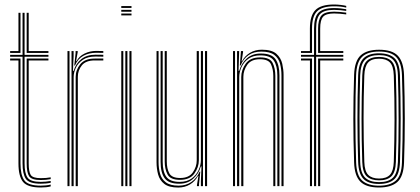

<svg xmlns="http://www.w3.org/2000/svg" viewBox="-20 -827 1866 853"><path d="M161.2 -10.8Q109 -10.8 94.6 -32.8Q80.2 -54.8 80.2 -101.2V-575H25V-583.2H80.2V-770H89.2V-583.2H195.2V-575H89.2V-101.2Q89.2 -57 102.4 -38Q115.5 -19 161.2 -19Q183 -19 205.2 -23V-15Q195 -12.8 183.5 -11.8Q172 -10.8 161.2 -10.8ZM25 -591.8V-600H62V-770H71V-591.8ZM98.5 -591.8V-770H107.5V-600H195.2V-591.8ZM161.2 6Q102.5 6 82.2 -19Q62 -44 62 -101.2V-558.5H25V-566.8H71V-101.2Q71 -49.8 88 -26Q105 -2.2 161.2 -2.2Q172 -2.2 183.8 -3.4Q195.5 -4.5 205.2 -7V1.2Q187.5 6 161.2 6ZM161.2 -27.2Q120.2 -27.2 109.4 -44Q98.5 -60.8 98.5 -101.2V-566.8H195.2V-558.5H107.5V-101.2Q107.5 -64.5 116.5 -50Q125.5 -35.5 161.2 -35.5Q186.5 -35.5 205.2 -39.2V-31.2Q185.2 -27.2 161.2 -27.2Z M310 -535.8 315.8 -590.8V-600H325.2V-595.5L318 -555H319.8Q331.5 -577.5 355.8 -589.1Q380 -600.8 407 -600.8Q419.8 -600.8 439 -600.2V-592Q421.8 -592.5 407.5 -592.5Q375 -592.5 350.2 -579Q325.5 -565.5 313 -535.8ZM297.8 0V-600H307V-577.8L304.2 -512.2H307.2Q317 -545.5 341.8 -564.8Q366.5 -584 404.2 -584Q413.2 -584 422.6 -583.9Q432 -583.8 439 -583.5V-575.2Q431.8 -575.5 422.1 -575.6Q412.5 -575.8 403.2 -575.8Q369.5 -575.8 348.4 -561.6Q327.2 -547.5 317.2 -526.4Q307.2 -505.2 307.2 -484.5V0ZM279.8 0V-600H288.8V0ZM316.2 0V-485.2Q316.2 -516.2 336.5 -541.5Q356.8 -566.8 400.5 -566.8H439V-558.5H400.5Q361.2 -558.5 343.5 -536.5Q325.8 -514.5 325.8 -485.5V0Z M518.8 -791.8V-800H564.2V-791.8ZM518.8 -775V-783.2H564.2V-775ZM518.8 -758.5V-766.8H564.2V-758.5ZM555 0V-600H564.2V0ZM518.8 0V-600H527.8V0ZM536.8 0V-600H546V0Z M772 6.2Q730.8 6.2 710.1 -9.9Q689.5 -26 682.5 -51.6Q675.5 -77.2 675.5 -106V-600H684.5V-107.2Q684.5 -79.8 691 -55.8Q697.5 -31.8 716.8 -17Q736 -2.2 774 -2.2Q806.2 -2.2 830.2 -18.6Q854.2 -35 866.8 -64.2H869.8L864.2 -9.2V0H855V-5.2L861.5 -45H859.5Q846.8 -21.5 824 -7.6Q801.2 6.2 772 6.2ZM890.8 0V-600H900V0ZM779.5 -28Q737 -28 724.4 -51.8Q711.8 -75.5 711.8 -109.5V-600H721V-110Q721 -77.8 732.2 -57Q743.5 -36.2 780.5 -36.2Q819.2 -36.2 836.6 -61.1Q854 -86 854 -114.5V-600H863.5V-114.8Q863.5 -84 843.6 -56Q823.8 -28 779.5 -28ZM775.8 -10.8Q729.5 -10.8 711.5 -35.2Q693.5 -59.8 693.5 -107.5V-600H702.8V-108.2Q702.8 -64.8 718.9 -41.9Q735 -19 778.2 -19Q810.8 -19 831.6 -34.2Q852.5 -49.5 862.5 -71.9Q872.5 -94.2 872.5 -115.5V-600H881.8V0H872.5V-22.2L875.2 -87.8H872.2Q864 -56.5 839 -33.5Q814 -10.5 775.8 -10.8Z M1230.5 0V-492.8Q1230.5 -519.8 1224.2 -543.8Q1218 -567.8 1198.9 -582.8Q1179.8 -597.8 1141 -597.8Q1074.8 -597.8 1048.5 -535.8H1045.5L1050.5 -600H1059.8V-595L1053.5 -555H1055.2Q1067.5 -578.5 1090.6 -592.4Q1113.8 -606.2 1143 -606.2Q1187.5 -606.2 1207.9 -588Q1228.2 -569.8 1234 -543.6Q1239.8 -517.5 1239.8 -494V0ZM1015.2 0V-600H1024.2V0ZM1033.2 0V-600H1042.5L1039.8 -512.2H1042.8Q1052 -545.8 1076.8 -567.6Q1101.5 -589.5 1139.2 -589.2Q1186.8 -589.2 1204.1 -563.9Q1221.5 -538.5 1221.5 -492.5V0H1212.2V-491.8Q1212.2 -534.2 1196.6 -557.6Q1181 -581 1136.8 -581Q1104.2 -581 1083.4 -565.8Q1062.5 -550.5 1052.6 -528.1Q1042.8 -505.8 1042.8 -484.5V0ZM1051.8 0V-485.2Q1051.8 -516 1071.5 -544Q1091.2 -572 1135.5 -572Q1178.8 -572 1191 -547.9Q1203.2 -523.8 1203.2 -490.5V0H1194.2V-490Q1194.2 -518.2 1184.1 -541Q1174 -563.8 1134.5 -563.8Q1095.8 -563.8 1078.5 -539Q1061.2 -514.2 1061.2 -485.5V0Z M1317.2 -591.8V-600H1356.8V-699.8Q1356.8 -757 1381 -782Q1405.2 -807 1464.2 -807Q1478 -807 1494 -805.1Q1510 -803.2 1518.2 -800.8V-793.2Q1495 -799 1464.2 -799Q1410.8 -799 1388.5 -776.5Q1366.2 -754 1366.2 -699.8V-591.8ZM1375.2 0V-575H1317.2V-583.2H1375.2V-699.8Q1375.2 -750.2 1395.1 -770.8Q1415 -791.2 1464.2 -791.2Q1478.5 -791.2 1493.6 -789.6Q1508.8 -788 1518.2 -786V-778.5Q1508 -780.2 1492.4 -781.8Q1476.8 -783.2 1464.2 -783.2Q1419.8 -783.2 1402.1 -764.8Q1384.5 -746.2 1384.5 -699.8V-583.2H1505.2V-575H1384.5V0ZM1393.2 -591.8V-699.8Q1393.2 -739.2 1407.4 -757.2Q1421.5 -775.2 1464.2 -775.2Q1475.2 -775.2 1490.8 -773.9Q1506.2 -772.5 1518.2 -770.8V-763Q1506 -764.8 1490.8 -766Q1475.5 -767.2 1464.2 -767.2Q1429 -767.2 1415.8 -753Q1402.5 -738.8 1402.5 -699.8V-600H1505.2V-591.8ZM1357 0V-558.5H1317.2V-566.8H1366.2V0ZM1393.2 0V-566.8H1505.2V-558.5H1402.5V0Z M1664 6Q1606.8 6 1580.9 -20.1Q1555 -46.2 1553.2 -105.5Q1549.8 -205.5 1549.8 -299.4Q1549.8 -393.2 1553.2 -494.8Q1555.5 -557.2 1583 -581.6Q1610.5 -606 1664 -606Q1722 -606 1747.4 -579.5Q1772.8 -553 1775 -493.8Q1778.2 -394.2 1778.4 -300Q1778.5 -205.8 1775 -104.8Q1772.8 -42.8 1745.2 -18.4Q1717.8 6 1664 6ZM1664 -2Q1711.5 -2 1737.6 -23.8Q1763.8 -45.5 1765.8 -104.8Q1769.2 -206 1769.2 -298.8Q1769.2 -391.5 1765.8 -493.2Q1764 -547.5 1741 -572.8Q1718 -598 1664 -598Q1613 -598 1588.5 -574.2Q1564 -550.5 1562 -492.2Q1559 -402 1558.9 -306.2Q1558.8 -210.5 1562.2 -105Q1564.2 -46.5 1589.9 -24.2Q1615.5 -2 1664 -2ZM1664 -9.8Q1616 -9.8 1594.5 -32.5Q1573 -55.2 1571.2 -107.5Q1568.2 -197 1568 -295Q1567.8 -393 1571.2 -492.5Q1573 -546.5 1595.5 -568.4Q1618 -590.2 1664 -590.2Q1708.8 -590.2 1731.9 -569.1Q1755 -548 1756.8 -494.2Q1759.8 -397.2 1760 -302.5Q1760.2 -207.8 1757 -107Q1755 -53.5 1732.6 -31.6Q1710.2 -9.8 1664 -9.8ZM1664 -17.8Q1705.5 -17.8 1725.8 -37.8Q1746 -57.8 1747.8 -107.2Q1750.8 -195.2 1750.9 -292.2Q1751 -389.2 1747.8 -492Q1746.2 -542.2 1725.8 -562.2Q1705.2 -582.2 1664 -582.2Q1622.5 -582.2 1602.2 -562.1Q1582 -542 1580.2 -492.2Q1577.5 -404.8 1577.2 -308Q1577 -211.2 1580.2 -107.2Q1582 -56.8 1602.9 -37.2Q1623.8 -17.8 1664 -17.8ZM1664 -25.8Q1628.8 -25.8 1609.8 -43.2Q1590.8 -60.8 1589.5 -107.5Q1583 -298.2 1589.5 -491.8Q1590.8 -536.8 1608.8 -555.5Q1626.8 -574.2 1664 -574.2Q1699.5 -574.2 1718.4 -556.5Q1737.2 -538.8 1738.8 -492Q1741.8 -397.2 1741.9 -300.5Q1742 -203.8 1738.8 -107.8Q1737.2 -62.2 1719 -44Q1700.8 -25.8 1664 -25.8ZM1664 -33.8Q1697.5 -33.8 1712.9 -51Q1728.2 -68.2 1729.5 -108Q1732.5 -199 1732.8 -293.6Q1733 -388.2 1729.5 -491.8Q1728.2 -534 1711.9 -550.1Q1695.5 -566.2 1664 -566.2Q1630.2 -566.2 1615 -548.8Q1599.8 -531.2 1598.5 -491.2Q1595.2 -393.8 1595.2 -302Q1595.2 -210.2 1598.5 -107.8Q1599.8 -66 1616.1 -49.9Q1632.5 -33.8 1664 -33.8Z"/></svg>

Font: Big Shoulders Inline Display Light
Style: Regular
Weight: 300
Designer: Patric King
Foundry: XO Type Co
Version: Version 1.000